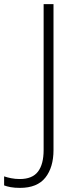

<svg xmlns="http://www.w3.org/2000/svg" viewBox="-111 -734 376 933"><path d="M-14 179Q-40 179 -59 175.5Q-78 172 -91 167V123Q-77 128 -57 132Q-37 136 -15 136Q46 136 73.5 100Q101 64 101 -5V-714H149V-5Q149 79 109.5 129Q70 179 -14 179Z"/></svg>

Font: Noto Kufi Arabic ExtraLight
Style: Regular
Weight: 200
Designer: Monotype Design Team, David Williams, Khaled Hosny
Foundry: Google LLC
Version: Version 2.109; ttfautohint (v1.8.4.7-5d5b)